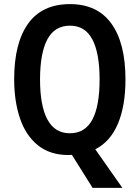

<svg xmlns="http://www.w3.org/2000/svg" viewBox="-20 -745 680 935"><path d="M591 -358Q591 -229 554 -142Q517 -55 444 -18L576 170H431L330 9Q327 9 322.5 9.5Q318 10 314 10Q223 10 164 -38Q105 -86 77 -169.5Q49 -253 49 -359Q49 -535 117 -630Q185 -725 321 -725Q454 -725 522.5 -630Q591 -535 591 -358ZM175 -358Q175 -230 211 -163Q247 -96 320 -96Q394 -96 429.5 -162Q465 -228 465 -358Q465 -487 429.5 -553.5Q394 -620 321 -620Q246 -620 210.5 -553Q175 -486 175 -358Z"/></svg>

Font: Noto Sans Thai Looped Condensed SemiBold
Style: Regular
Weight: 600
Width: 3
Designer: Sasikarn Vongin, Ben Mitchell
Foundry: The Fontpad Ltd
Version: Version 1.001; ttfautohint (v1.8.4.7-5d5b)